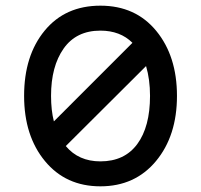

<svg xmlns="http://www.w3.org/2000/svg" viewBox="-20 -648 709 677"><path d="M604 -310Q604 -169 530 -80Q456 9 334 9Q212 9 138.5 -80Q65 -169 65 -310Q65 -452 137.5 -540Q210 -628 334 -628Q458 -628 531 -539Q604 -450 604 -310ZM334 -540Q249 -540 204.5 -477Q160 -414 160 -310Q160 -259 170 -220L447 -497Q404 -540 334 -540ZM334 -79Q419 -79 464 -140Q509 -201 509 -310Q509 -368 495 -415L212 -133Q257 -79 334 -79Z"/></svg>

Font: Gulax
Style: Regular
Weight: 400
Designer: Morgan Gilbert
Foundry: VTF
Version: Version 1.001;hotconv 1.0.109;makeotfexe 2.5.65596